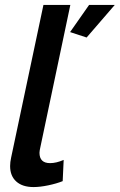

<svg xmlns="http://www.w3.org/2000/svg" viewBox="-20 -750 485 778"><path d="M116 8Q71 8 46 -14.5Q21 -37 21 -77Q21 -85 22 -93.5Q23 -102 25 -111L156 -730H265L143 -151Q142 -146 141 -141Q140 -136 140 -131Q140 -89 183 -89Q208 -89 238 -102L234 -16Q209 -6 175.5 1Q142 8 116 8ZM264 -620 341 -730H445L331 -598Z"/></svg>

Font: Raleway SemiBold
Style: Italic
Weight: 600
Italic angle: -12°
Designer: Matt McInerney, Pablo Impallari, Rodrigo Fuenzalida
Foundry: Matt McInerney, Pablo Impallari, Rodrigo Fuenzalida
Version: Version 4.026